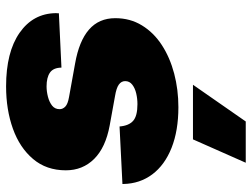

<svg xmlns="http://www.w3.org/2000/svg" viewBox="-116 -468 811 618"><g transform="rotate(-90 289.0 -158.5)"><path d="M253.4 10.7Q178.2 10.7 122.8 -11.2Q67.4 -33.2 37.4 -73.2Q7.3 -113.3 6.3 -166.5Q6.3 -167.5 6.3 -168.2Q6.3 -168.9 6.3 -169.4L191.4 -178.7Q193.8 -148.9 209.5 -135Q225.1 -121.1 263.2 -121.1Q280.8 -121.1 297.6 -125Q314.5 -128.9 325.9 -137.7Q337.4 -146.5 337.4 -160.6Q337.4 -172.9 326.4 -180.9Q315.4 -189 288.6 -193.4L194.8 -210.4Q123.5 -223.6 86.9 -260.5Q50.3 -297.4 50.3 -351.6Q50.3 -414.1 86.7 -457Q123 -500 184.3 -522Q245.6 -543.9 320.3 -543.9Q430.7 -543.9 492.9 -500.5Q555.2 -457 556.2 -383.8Q556.2 -381.8 555.9 -379.2Q555.7 -376.5 555.7 -374L380.9 -365.7Q380.4 -392.1 364.7 -402.8Q349.1 -413.6 320.3 -413.6Q304.2 -413.6 287.1 -409.2Q270 -404.8 258.5 -395.8Q247.1 -386.7 247.1 -371.6Q247.1 -361.3 255.4 -353.3Q263.7 -345.2 286.1 -341.3L394 -321.8Q466.3 -309.1 503.2 -277.1Q540 -245.1 540 -192.4Q540 -144.5 516.8 -106.7Q493.7 -68.8 453.6 -42.7Q413.6 -16.6 361.8 -2.9Q310.1 10.7 253.4 10.7ZM74.7 227.5 149.9 57.6H325.7L207.5 227.5Z"/></g></svg>

Font: Inter 20pt Black
Style: Italic
Weight: 900
Italic angle: -9.3988°
Version: Version 4.001;git-66647c0bb